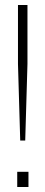

<svg xmlns="http://www.w3.org/2000/svg" viewBox="-20 -749 182 769"><path d="M61 -186 52 -493V-729H90V-493L81 -186ZM49 0V-61H94V0Z"/></svg>

Font: Mona Sans Expanded ExtraLight
Style: Regular
Weight: 200
Width: 7
Designer: Deni Anggara
Foundry: GitHub
Version: Version 1.001;gftools[0.9.33]